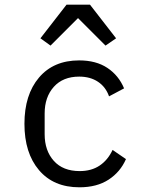

<svg xmlns="http://www.w3.org/2000/svg" viewBox="-20 -785 640 817"><path d="M84 -258Q84 -382 146 -455Q208 -528 317 -528Q389 -528 437 -496Q485 -464 508 -409L444 -375Q430 -415 397 -437Q364 -459 317 -459Q248 -459 209 -415.5Q170 -372 170 -302V-214Q170 -144 209 -100.5Q248 -57 319 -57Q369 -57 404 -80.5Q439 -104 459 -147L516 -108Q492 -53 442 -20.5Q392 12 318 12Q208 12 146 -61Q84 -134 84 -258ZM363 -765 474 -622 429 -591 312 -708 195 -591 152 -622 263 -765Z"/></svg>

Font: iA Writer Quattro V
Style: Regular
Weight: 400
Designer: Mike Abbink, Paul van der Laan, Pieter van Rosmalen, Oliver Reichenstein
Foundry: Information Architects Inc.
Version: Version 2.000